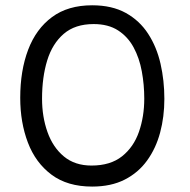

<svg xmlns="http://www.w3.org/2000/svg" viewBox="-20 -680 717 726"><path d="M328.5 25.5Q235 25.5 174.8 -19.5Q114.5 -64.5 85.5 -140.8Q56.5 -217 56.5 -310Q56.5 -413 86.5 -492Q116.5 -571 176.8 -615.5Q237 -660 328.5 -660Q403.5 -660 455.8 -631Q508 -602 540.2 -552.2Q572.5 -502.5 587 -439Q601.5 -375.5 601.5 -306Q601.5 -238.5 585.5 -178.8Q569.5 -119 536.2 -73Q503 -27 451.5 -0.8Q400 25.5 328.5 25.5ZM326 -54Q397.5 -54 441.5 -89Q485.5 -124 505.5 -181.8Q525.5 -239.5 525.5 -307Q525.5 -360 516.2 -410.2Q507 -460.5 485.2 -500.8Q463.5 -541 426.5 -565Q389.5 -589 334 -589Q264 -589 221 -552Q178 -515 158.5 -451.5Q139 -388 139 -307Q139 -238.5 159.5 -180.8Q180 -123 221.5 -88.5Q263 -54 326 -54Z"/></svg>

Font: Grandstander Thin Light
Style: Regular
Weight: 300
Version: Version 1.200